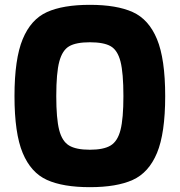

<svg xmlns="http://www.w3.org/2000/svg" viewBox="-20 -769 744 795"><path d="M40 -371Q40 -525 74 -607Q108 -689 174.5 -719Q241 -749 352 -749Q463 -749 529.5 -719Q596 -689 630 -607Q664 -525 664 -371Q664 -217 630 -135.5Q596 -54 529.5 -24Q463 6 352 6Q241 6 174.5 -24Q108 -54 74 -135.5Q40 -217 40 -371ZM491 -371Q491 -467 479 -514Q467 -561 438.5 -577.5Q410 -594 352 -594Q295 -594 266.5 -577.5Q238 -561 225.5 -514Q213 -467 213 -371Q213 -278 225 -231Q237 -184 266 -166.5Q295 -149 352 -149Q409 -149 438 -166.5Q467 -184 479 -231Q491 -278 491 -371Z"/></svg>

Font: Exo ExtraBold
Style: Regular
Weight: 800
Designer: Natanael Gama
Foundry: Natanael Gama
Version: Version 1.500